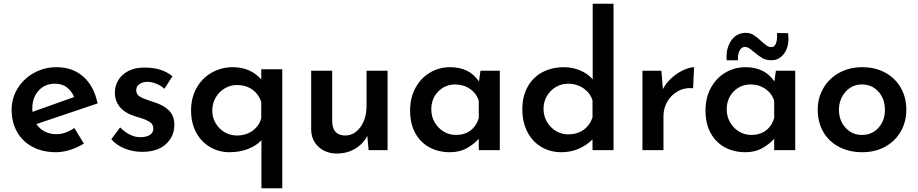

<svg xmlns="http://www.w3.org/2000/svg" viewBox="-20 -800 4890 1023"><path d="M376 -118 427 -35Q393 -14 354 -1.5Q315 11 279 11Q206 11 152.5 -18Q99 -47 70.5 -98Q42 -149 42 -215Q42 -277 74 -329Q106 -381 161 -411.5Q216 -442 281 -442Q367 -442 424 -391.5Q481 -341 500 -249L174 -139Q191 -113 219 -99Q247 -85 281 -85Q328 -85 376 -118ZM152 -221Q152 -210 153 -204L375 -283Q362 -314 337 -334Q312 -354 272 -354Q219 -354 185.5 -317Q152 -280 152 -221Z M573 -58 620 -121Q673 -69 728 -69Q758 -69 777.5 -80.5Q797 -92 797 -115Q797 -139 777 -151Q757 -163 732.5 -170.5Q708 -178 701 -180Q646 -197 619 -229.5Q592 -262 592 -306Q592 -341 609.5 -371.5Q627 -402 662.5 -421Q698 -440 749 -440Q797 -440 832.5 -429Q868 -418 899 -394L856 -327Q838 -344 812.5 -354Q787 -364 766 -364Q740 -364 723 -352Q706 -340 706 -321Q705 -298 723 -286.5Q741 -275 781 -262Q798 -257 803 -255Q853 -239 881 -210.5Q909 -182 909 -136Q909 -74 864.5 -32.5Q820 9 737 9Q688 9 644.5 -8.5Q601 -26 573 -58Z M1484 -431V203H1373V-53Q1347 -24 1302 -6.5Q1257 11 1203 11Q1147 11 1100 -16Q1053 -43 1025.5 -93.5Q998 -144 998 -212Q998 -280 1028 -332.5Q1058 -385 1109 -413.5Q1160 -442 1220 -442Q1314 -442 1372 -377V-431ZM1372 -256Q1358 -299 1324 -323Q1290 -347 1242 -347Q1207 -347 1177 -329Q1147 -311 1129 -280Q1111 -249 1111 -211Q1111 -174 1129 -143.5Q1147 -113 1177 -95.5Q1207 -78 1242 -78Q1291 -78 1326.5 -104Q1362 -130 1372 -171Z M2045 -423V0H1944L1937 -76Q1915 -33 1872 -7.5Q1829 18 1774 18Q1716 18 1677.5 -17.5Q1639 -53 1638 -109V-423H1750V-149Q1753 -79 1819 -78Q1868 -78 1900.5 -123Q1933 -168 1933 -236V-423Z M2643 -423V0H2531V-61Q2508 -34 2469 -11.5Q2430 11 2378 11Q2317 11 2269 -14.5Q2221 -40 2193 -90Q2165 -140 2165 -211Q2165 -280 2194 -332.5Q2223 -385 2271.5 -413.5Q2320 -442 2378 -442Q2481 -442 2532 -366L2540 -423ZM2531 -171V-263Q2519 -302 2484.5 -326Q2450 -350 2405 -350Q2352 -350 2315 -312.5Q2278 -275 2278 -217Q2278 -179 2296 -148Q2314 -117 2344 -99Q2374 -81 2409 -81Q2455 -81 2486.5 -104.5Q2518 -128 2531 -171Z M3249 -780V0H3137V-57Q3067 11 2971 11Q2912 11 2864.5 -17Q2817 -45 2790 -97Q2763 -149 2763 -218Q2763 -287 2791.5 -338Q2820 -389 2870.5 -415.5Q2921 -442 2985 -442Q3031 -442 3072 -424.5Q3113 -407 3138 -377V-780ZM3137 -175V-265Q3125 -304 3089.5 -329Q3054 -354 3007 -354Q2972 -354 2942 -336.5Q2912 -319 2894 -288.5Q2876 -258 2876 -220Q2876 -182 2894 -151Q2912 -120 2942 -102Q2972 -84 3007 -84Q3055 -84 3089 -108Q3123 -132 3137 -175Z M3678 -442 3673 -330Q3627 -334 3591 -313.5Q3555 -293 3535 -257.5Q3515 -222 3515 -182V0H3403V-423H3504L3512 -325Q3529 -359 3560 -386Q3591 -413 3623.5 -427.5Q3656 -442 3678 -442Z M4217 -423V0H4105V-61Q4082 -34 4043 -11.5Q4004 11 3952 11Q3891 11 3843 -14.5Q3795 -40 3767 -90Q3739 -140 3739 -211Q3739 -280 3768 -332.5Q3797 -385 3845.5 -413.5Q3894 -442 3952 -442Q4055 -442 4106 -366L4114 -423ZM4105 -171V-263Q4093 -302 4058.5 -326Q4024 -350 3979 -350Q3926 -350 3889 -312.5Q3852 -275 3852 -217Q3852 -179 3870 -148Q3888 -117 3918 -99Q3948 -81 3983 -81Q4029 -81 4060.5 -104.5Q4092 -128 4105 -171ZM3996 -524Q3981 -537 3970.5 -543.5Q3960 -550 3949 -550Q3930 -550 3920 -529.5Q3910 -509 3912 -479H3852Q3851 -485 3851 -496Q3851 -551 3879 -588Q3907 -625 3954 -625Q3977 -625 3994.5 -614Q4012 -603 4036 -581Q4053 -565 4065 -557Q4077 -549 4089 -549Q4124 -549 4120 -624L4179 -623Q4181 -603 4181 -595Q4181 -543 4155 -511Q4129 -479 4091 -479Q4061 -479 4042.5 -490Q4024 -501 3996 -524Z M4575 -442Q4644 -442 4697.5 -412.5Q4751 -383 4780 -331.5Q4809 -280 4809 -216Q4809 -152 4780 -100.5Q4751 -49 4697.5 -19Q4644 11 4574 11Q4506 11 4452 -16.5Q4398 -44 4367.5 -95.5Q4337 -147 4337 -216Q4337 -279 4367.5 -331Q4398 -383 4452 -412.5Q4506 -442 4575 -442ZM4572 -81Q4626 -81 4660.5 -119Q4695 -157 4695 -215Q4695 -273 4660.5 -311.5Q4626 -350 4572 -350Q4520 -350 4485 -310.5Q4450 -271 4450 -215Q4450 -158 4485 -119.5Q4520 -81 4572 -81Z"/></svg>

Font: Josefin Sans SemiBold
Style: Regular
Weight: 600
Designer: Santiago Orozco
Foundry: Typemade
Version: Version 2.000